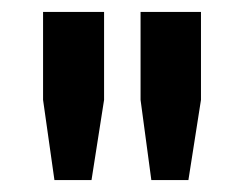

<svg xmlns="http://www.w3.org/2000/svg" viewBox="-20 -707 407 321"><path d="M71 -406 52 -540V-687H154V-540L133 -406ZM233 -406 215 -540V-687H316V-540L295 -406Z"/></svg>

Font: Archivo SemiBold Condensed
Style: Regular
Weight: 600
Width: 3
Version: Version 2.001